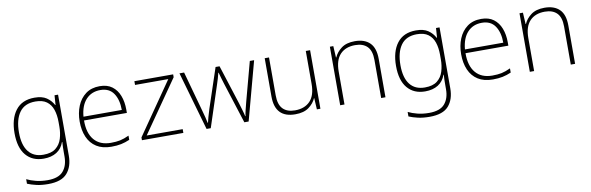

<svg xmlns="http://www.w3.org/2000/svg" viewBox="-52 -1006 5274 1712"><g transform="rotate(-10 2585.5 -150.0)"><path d="M287 -540Q356 -540 396 -513Q436 -486 459 -443H462L468 -530H500V22Q500 121 448.5 180.5Q397 240 276 240Q216 240 170.5 229.5Q125 219 89 204V163Q125 181 173 193Q221 205 277 205Q376 205 418.5 155.5Q461 106 461 23V-15Q461 -40 461.5 -61.5Q462 -83 464 -108H461Q441 -50 393.5 -20Q346 10 276 10Q174 10 116 -58.5Q58 -127 58 -258Q58 -388 116 -464Q174 -540 287 -540ZM289 -505Q192 -505 145 -439.5Q98 -374 98 -258Q98 -144 144.5 -84.5Q191 -25 279 -25Q352 -25 391.5 -56.5Q431 -88 446.5 -138.5Q462 -189 462 -246V-289Q462 -353 445.5 -401.5Q429 -450 391.5 -477.5Q354 -505 289 -505Z M878 -540Q946 -540 989.5 -507.5Q1033 -475 1054.5 -419.5Q1076 -364 1076 -294V-263H688Q687 -148 739.5 -86.5Q792 -25 890 -25Q939 -25 974.5 -32.5Q1010 -40 1055 -61V-23Q1016 -6 977.5 2Q939 10 889 10Q808 10 754.5 -24Q701 -58 674.5 -119Q648 -180 648 -260Q648 -337 674 -400.5Q700 -464 751 -502Q802 -540 878 -540ZM878 -505Q798 -505 748 -451.5Q698 -398 689 -297H1036Q1036 -390 997 -447.5Q958 -505 878 -505Z M1541 0H1166V-25L1492 -496H1191V-530H1542V-504L1215 -34H1541Z M1974 -371Q1965 -400 1958 -424Q1951 -448 1944 -474H1941Q1935 -448 1927.5 -423Q1920 -398 1911 -371L1789 1H1751L1599 -529H1641L1739 -175Q1752 -130 1758.5 -102.5Q1765 -75 1770 -51H1773Q1779 -75 1786 -102Q1793 -129 1807 -172L1926 -529H1962L2076 -173Q2087 -135 2096 -105.5Q2105 -76 2110 -51H2113Q2116 -75 2123 -103.5Q2130 -132 2141 -175L2236 -529H2275L2132 1H2093Z M2782 -530V0H2750L2744 -103H2742Q2723 -58 2677.5 -24Q2632 10 2554 10Q2371 10 2371 -183V-530H2410V-187Q2410 -103 2448 -64Q2486 -25 2557 -25Q2644 -25 2693.5 -76Q2743 -127 2743 -232V-530Z M3188 -540Q3276 -540 3323.5 -493Q3371 -446 3371 -347V0H3332V-345Q3332 -428 3294 -466.5Q3256 -505 3185 -505Q3098 -505 3049 -453.5Q3000 -402 3000 -297V0H2961V-530H2992L2998 -426H3001Q3020 -471 3065.5 -505.5Q3111 -540 3188 -540Z M3741 -540Q3810 -540 3850 -513Q3890 -486 3913 -443H3916L3922 -530H3954V22Q3954 121 3902.5 180.5Q3851 240 3730 240Q3670 240 3624.5 229.5Q3579 219 3543 204V163Q3579 181 3627 193Q3675 205 3731 205Q3830 205 3872.5 155.5Q3915 106 3915 23V-15Q3915 -40 3915.5 -61.5Q3916 -83 3918 -108H3915Q3895 -50 3847.5 -20Q3800 10 3730 10Q3628 10 3570 -58.5Q3512 -127 3512 -258Q3512 -388 3570 -464Q3628 -540 3741 -540ZM3743 -505Q3646 -505 3599 -439.5Q3552 -374 3552 -258Q3552 -144 3598.5 -84.5Q3645 -25 3733 -25Q3806 -25 3845.5 -56.5Q3885 -88 3900.5 -138.5Q3916 -189 3916 -246V-289Q3916 -353 3899.5 -401.5Q3883 -450 3845.5 -477.5Q3808 -505 3743 -505Z M4332 -540Q4400 -540 4443.5 -507.5Q4487 -475 4508.5 -419.5Q4530 -364 4530 -294V-263H4142Q4141 -148 4193.5 -86.5Q4246 -25 4344 -25Q4393 -25 4428.5 -32.5Q4464 -40 4509 -61V-23Q4470 -6 4431.5 2Q4393 10 4343 10Q4262 10 4208.5 -24Q4155 -58 4128.5 -119Q4102 -180 4102 -260Q4102 -337 4128 -400.5Q4154 -464 4205 -502Q4256 -540 4332 -540ZM4332 -505Q4252 -505 4202 -451.5Q4152 -398 4143 -297H4490Q4490 -390 4451 -447.5Q4412 -505 4332 -505Z M4905 -540Q4993 -540 5040.5 -493Q5088 -446 5088 -347V0H5049V-345Q5049 -428 5011 -466.5Q4973 -505 4902 -505Q4815 -505 4766 -453.5Q4717 -402 4717 -297V0H4678V-530H4709L4715 -426H4718Q4737 -471 4782.5 -505.5Q4828 -540 4905 -540Z"/></g></svg>

Font: Noto Sans Bengali ExtraLight
Style: Regular
Weight: 200
Designer: Jelle Bosma - Monotype Design Team
Foundry: Monotype Imaging Inc.
Version: Version 2.003; ttfautohint (v1.8.4.7-5d5b)